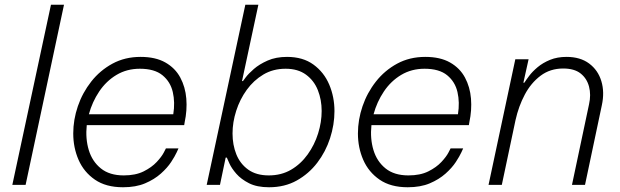

<svg xmlns="http://www.w3.org/2000/svg" viewBox="-20 -780 2615 810"><path d="M32 0 195 -760H250L88 0Z M499 10Q427 10 380.5 -22Q334 -54 311.5 -105.5Q289 -157 289 -217Q289 -275 308.5 -332Q328 -389 365 -436Q402 -483 454.5 -511.5Q507 -540 573 -540Q636 -540 677.5 -516.5Q719 -493 740.5 -453Q762 -413 766 -364Q770 -315 759 -264L757 -252H346Q340 -195 354.5 -147Q369 -99 405.5 -69.5Q442 -40 502 -40Q552 -40 586 -57Q620 -74 641 -96.5Q662 -119 671 -136.5Q680 -154 680 -154H733Q733 -154 725.5 -137.5Q718 -121 702 -96.5Q686 -72 658.5 -47.5Q631 -23 592 -6.5Q553 10 499 10ZM355 -298H711Q719 -348 709 -391.5Q699 -435 665.5 -462.5Q632 -490 570 -490Q515 -490 471.5 -464Q428 -438 398.5 -394Q369 -350 355 -298Z M1115 10Q1064 10 1030.5 -7Q997 -24 977 -47Q957 -70 948 -90Q939 -110 937 -115H932L908 0H852L1015 -760H1070L1001 -438H1005Q1005 -438 1016.5 -453.5Q1028 -469 1051 -489Q1074 -509 1109 -524.5Q1144 -540 1191 -540Q1258 -540 1302.5 -507.5Q1347 -475 1369 -423Q1391 -371 1391 -311Q1391 -254 1372.5 -197Q1354 -140 1318.5 -93.5Q1283 -47 1232 -18.5Q1181 10 1115 10ZM1114 -40Q1167 -40 1208 -64Q1249 -88 1278 -128.5Q1307 -169 1322 -217Q1337 -265 1337 -312Q1337 -359 1321 -399.5Q1305 -440 1271 -465Q1237 -490 1185 -490Q1132 -490 1091 -465.5Q1050 -441 1021 -401Q992 -361 976.5 -312.5Q961 -264 961 -217Q961 -169 977 -129Q993 -89 1027 -64.5Q1061 -40 1114 -40Z M1700 10Q1628 10 1581.5 -22Q1535 -54 1512.5 -105.5Q1490 -157 1490 -217Q1490 -275 1509.5 -332Q1529 -389 1566 -436Q1603 -483 1655.5 -511.5Q1708 -540 1774 -540Q1837 -540 1878.5 -516.5Q1920 -493 1941.5 -453Q1963 -413 1967 -364Q1971 -315 1960 -264L1958 -252H1547Q1541 -195 1555.5 -147Q1570 -99 1606.5 -69.5Q1643 -40 1703 -40Q1753 -40 1787 -57Q1821 -74 1842 -96.5Q1863 -119 1872 -136.5Q1881 -154 1881 -154H1934Q1934 -154 1926.5 -137.5Q1919 -121 1903 -96.5Q1887 -72 1859.5 -47.5Q1832 -23 1793 -6.5Q1754 10 1700 10ZM1556 -298H1912Q1920 -348 1910 -391.5Q1900 -435 1866.5 -462.5Q1833 -490 1771 -490Q1716 -490 1672.5 -464Q1629 -438 1599.5 -394Q1570 -350 1556 -298Z M2041 0 2154 -530H2210L2188 -431H2192Q2199 -442 2212.5 -460Q2226 -478 2248 -496.5Q2270 -515 2300.5 -527.5Q2331 -540 2370 -540Q2428 -540 2465.5 -512Q2503 -484 2517 -437.5Q2531 -391 2519 -336L2448 0H2393L2465 -340Q2474 -380 2465 -414.5Q2456 -449 2429.5 -470Q2403 -491 2356 -491Q2301 -491 2260.5 -460.5Q2220 -430 2194 -381Q2168 -332 2155 -274L2097 0Z"/></svg>

Font: Be Vietnam Pro ExtraLight
Style: Italic
Weight: 200
Italic angle: -12°
Designer: Lam Bao, Tony Le, Vietanh Nguyen
Foundry: Yellow Type Foundry
Version: Version 1.002; ttfautohint (v1.8.3)